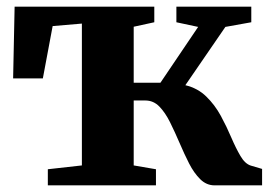

<svg xmlns="http://www.w3.org/2000/svg" viewBox="-20 -558 817 578"><path d="M124 0V-48.5L226.5 -60V-487L138.5 -479.5L109 -322H19.5L24 -538H444.5V-491L382.5 -477.5V-309H463L576.5 -477L511 -491V-538H736.5V-491L658.5 -477L538 -301.5Q575.5 -292.5 601.2 -267.2Q627 -242 644.8 -209.2Q662.5 -176.5 676.2 -144.2Q690 -112 703.8 -88.5Q717.5 -65 735 -59.5L769 -49.5V0H626Q601.5 0 582.8 -18.5Q564 -37 549.2 -66Q534.5 -95 520.5 -127.8Q506.5 -160.5 492 -189.8Q477.5 -219 459.8 -237.2Q442 -255.5 417.5 -255.5H382.5V-60L449.5 -48.5V0Z"/></svg>

Font: Merriweather 60pt ExtraBold
Style: Regular
Weight: 800
Version: Version 2.100